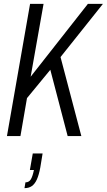

<svg xmlns="http://www.w3.org/2000/svg" viewBox="-20 -706 554 996"><path d="M16 0 136 -686H206L139 -308L436 -686H514L294 -410L402 0H331L241 -344L120 -197L86 0ZM107 270 112 240Q130 240 139.5 225Q149 210 156 176H135L150 90H201L189 163Q182 201 171.5 224.5Q161 248 145.5 259Q130 270 107 270Z"/></svg>

Font: Archivo ExtraCondensed Light
Style: Italic
Weight: 300
Width: 2
Italic angle: -10°
Designer: Hector Gatti
Foundry: Omnibus-Type
Version: Version 2.001